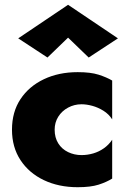

<svg xmlns="http://www.w3.org/2000/svg" viewBox="-20 -771 538 801"><path d="M208 -230Q208 -260 223 -284Q238 -308 264 -322Q290 -336 320 -336Q341 -336 365 -329.5Q389 -323 411.5 -309Q434 -295 448 -273V-435Q424 -449 391 -459.5Q358 -470 304 -470Q225 -470 163 -440.5Q101 -411 65.5 -357.5Q30 -304 30 -230Q30 -157 65.5 -103Q101 -49 163 -19.5Q225 10 304 10Q358 10 391 -0.5Q424 -11 448 -26V-188Q434 -167 413.5 -152.5Q393 -138 369 -131Q345 -124 320 -124Q290 -124 264 -136.5Q238 -149 223 -173Q208 -197 208 -230ZM264 -614 350 -531 472 -611 264 -751 56 -611 178 -531Z"/></svg>

Font: Jost ExtraBold
Style: Regular
Weight: 800
Version: Version 3.710